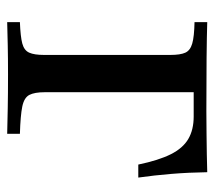

<svg xmlns="http://www.w3.org/2000/svg" viewBox="-52 -560 611 548"><g transform="rotate(90 254.0 -285.5)"><path d="M42.7 0V-36.3Q83.9 -37.9 103.6 -43.1Q123.4 -48.4 129.8 -62.9Q136.3 -77.4 136.3 -105.6V-465.3Q136.3 -494.4 129.8 -508.5Q123.4 -522.6 103.6 -528.2Q83.9 -533.9 42.7 -534.7V-571Q122.6 -568.5 296.8 -568.5Q330.6 -568.5 361.7 -569Q392.7 -569.4 420.6 -569.8Q448.4 -570.2 471 -571Q471.8 -517.7 475.8 -469Q479.8 -420.2 486.3 -374.2H449.2Q437.1 -432.3 419.8 -466.9Q402.4 -501.6 376.2 -516.9Q350 -532.3 312.1 -532.3H242.7V-107.3Q242.7 -78.2 250.4 -63.3Q258.1 -48.4 283.5 -43.1Q308.9 -37.9 361.3 -36.3V0Q329 -0.8 288.7 -1.6Q248.4 -2.4 191.1 -2.4Q145.2 -2.4 108.1 -1.6Q71 -0.8 42.7 0Z"/></g></svg>

Font: Playfair 9pt SemiBold
Style: Regular
Weight: 600
Designer: Claus Eggers Sørensen
Foundry: Claus Eggers Sørensen
Version: Version 2.001;gftools[0.9.30]